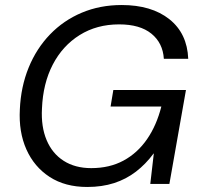

<svg xmlns="http://www.w3.org/2000/svg" viewBox="-20 -732 794 764"><path d="M327 12Q239 12 177.5 -28Q116 -68 85 -137.5Q54 -207 59 -297Q63 -387 94 -463Q125 -539 179 -595Q233 -651 305.5 -681.5Q378 -712 464 -712Q583 -712 654 -655.5Q725 -599 729 -498H632Q628 -561 582.5 -598Q537 -635 454 -635Q365 -635 297 -592.5Q229 -550 190 -475Q151 -400 147 -300Q143 -228 165.5 -174.5Q188 -121 233.5 -92Q279 -63 343 -63Q416 -63 471.5 -93Q527 -123 565 -178Q603 -233 622 -308H420L431 -374H720L654 0H578L592 -121H591Q560 -79 521 -49Q482 -19 434 -3.5Q386 12 327 12Z"/></svg>

Font: DM Sans 28pt
Style: Italic
Weight: 400
Italic angle: -10°
Version: Version 4.004;gftools[0.9.30]